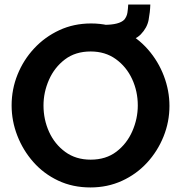

<svg xmlns="http://www.w3.org/2000/svg" viewBox="-20 -818 796 843"><path d="M377 5Q299 5 235.5 -25Q172 -55 126.5 -106.5Q81 -158 56 -222.5Q31 -287 31 -355Q31 -426 57 -490.5Q83 -555 130 -605.5Q177 -656 240.5 -685.5Q304 -715 380 -715Q457 -715 520.5 -684Q584 -653 629.5 -601Q675 -549 699.5 -484.5Q724 -420 724 -353Q724 -283 698 -218.5Q672 -154 625.5 -103.5Q579 -53 515.5 -24Q452 5 377 5ZM171 -355Q171 -293 195.5 -239Q220 -185 266.5 -151Q313 -117 378 -117Q445 -117 491 -152Q537 -187 561 -242Q585 -297 585 -355Q585 -417 560 -471Q535 -525 488.5 -558.5Q442 -592 378 -592Q311 -592 265 -557Q219 -522 195 -467.5Q171 -413 171 -355ZM435 -617 437 -709Q504 -709 526 -732Q537 -746 539.5 -762.5Q542 -779 543 -798H640Q639 -765 632.5 -730.5Q626 -696 598 -667Q575 -644 530 -630.5Q485 -617 435 -617Z"/></svg>

Font: Raleway
Style: Bold
Weight: 700
Designer: Matt McInerney, Pablo Impallari, Rodrigo Fuenzalida
Foundry: Matt McInerney, Pablo Impallari, Rodrigo Fuenzalida
Version: Version 4.026